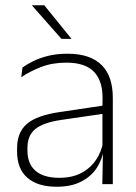

<svg xmlns="http://www.w3.org/2000/svg" viewBox="-20 -701 518 731"><path d="M409.5 0H369.5L372 -125L370 -131.5V-290L370.5 -328Q370.5 -394.5 337 -428.5Q303.5 -462.5 232.5 -462.5Q178.5 -462.5 135.2 -445.5Q92 -428.5 61 -407L65.5 -444Q82 -456 106.8 -468.2Q131.5 -480.5 164 -488.5Q196.5 -496.5 237 -496.5Q282 -496.5 314.8 -485Q347.5 -473.5 368.5 -451.8Q389.5 -430 399.5 -399Q409.5 -368 409.5 -328.5ZM196 10Q123.5 10 84.2 -24.2Q45 -58.5 45 -124V-136.5Q45 -197.5 83 -229.8Q121 -262 208 -274.5L379.5 -300L381.5 -269L213.5 -244.5Q145 -234.5 114.8 -210Q84.5 -185.5 84.5 -138.5V-128Q84.5 -77 115.5 -50.5Q146.5 -24 206 -24Q254.5 -24 289.2 -42.2Q324 -60.5 345.2 -91.8Q366.5 -123 373 -162L383.5 -131H374.5Q369.5 -94 348.5 -61.8Q327.5 -29.5 289.5 -9.8Q251.5 10 196 10ZM102 -681H148.5L251.5 -554V-553H214L102 -680Z"/></svg>

Font: Anek Devanagari Medium ExtraLight
Style: Regular
Weight: 250
Version: Version 1.003